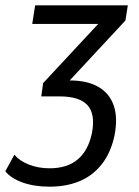

<svg xmlns="http://www.w3.org/2000/svg" viewBox="-52 -511 522 721"><path d="M134 190Q76 190 32 174Q-12 158 -32 132L2 70Q21 93 56.5 107Q92 121 134 121Q200 121 239.5 88Q279 55 293 -10Q307 -82 277 -115.5Q247 -149 172 -149H103L110 -199L339 -445L336 -421H69L80 -491H428L419 -434L194 -192L176 -209H209Q275 -209 317 -185Q359 -161 375 -115Q391 -69 378 -2Q364 63 330 106Q296 149 246.5 169.5Q197 190 134 190Z"/></svg>

Font: Nunito Sans 10pt Condensed Medium
Style: Italic
Weight: 500
Width: 3
Italic angle: -9°
Designer: Vernon Adams
Foundry: Vernon Adams
Version: Version 3.101;gftools[0.9.27]